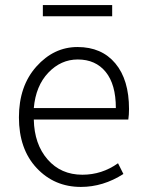

<svg xmlns="http://www.w3.org/2000/svg" viewBox="-20 -735 577 768"><path d="M303.7 12.7Q197.3 12.7 126.5 -63Q55.7 -138.7 55.7 -265.6Q55.7 -390.6 125.5 -468.8Q195.3 -546.9 290 -546.9Q386.7 -546.9 441.4 -481.4Q496.1 -416 496.1 -298.8Q496.1 -275.4 493.2 -256.8H115.2Q117.2 -158.2 170.4 -97.2Q223.6 -36.1 309.6 -36.1Q387.7 -36.1 452.1 -82L473.6 -39.1Q392.6 12.7 303.7 12.7ZM115.2 -302.7H443.4Q443.4 -397.5 402.8 -447.3Q362.3 -497.1 291 -497.1Q223.6 -497.1 173.3 -444.3Q123 -391.6 115.2 -302.7ZM151.4 -669.9V-714.8H428.7V-669.9Z"/></svg>

Font: Gen Shin Gothic Light
Style: Regular
Weight: 200
Designer: [Source Han Sans]
Ryoko NISHIZUKA  (kana & ideographs); Paul D. Hunt (Latin, Greek & Cyrillic); Wenlong ZHANG  (bopomofo
Version: Version 1.002.20150607